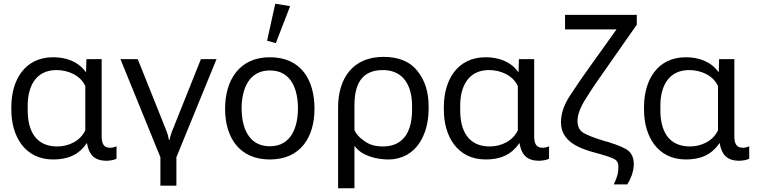

<svg xmlns="http://www.w3.org/2000/svg" viewBox="-20 -848 4076 1033"><path d="M266 10C342 10 403 -13 447 -78H448C458 -18 485 15 549 17C573 17 596 12 607 6V-61C597 -56 583 -53 573 -53C532 -53 527 -84 527 -118V-530H445L443 -461H441C400 -518 334 -540 266 -540C111 -540 41 -414 41 -273V-257C41 -117 112 10 266 10ZM288 -60C170 -60 129 -148 129 -254V-280C129 -381 171 -471 284 -471C345 -471 412 -444 439 -385V-147C412 -89 349 -60 288 -60Z M843 151H929V-2L1145 -530H1061L915 -165C905 -142 897 -119 892 -95H889C887 -103 885 -112 883 -122C880 -131 875 -146 867 -165L721 -530H628L843 -2Z M1432 10C1597 10 1672 -110 1672 -263C1672 -418 1600 -540 1432 -540C1267 -540 1191 -416 1191 -263C1191 -109 1267 10 1432 10ZM1432 -61C1315 -61 1280 -166 1280 -265C1280 -364 1316 -469 1432 -469C1549 -469 1583 -364 1583 -265C1583 -166 1548 -61 1432 -61ZM1464 -616 1541 -815 1461 -828 1417 -629Z M1799 165H1887V-64C1923 -10 2007 10 2068 10C2220 10 2286 -126 2286 -261V-278C2286 -353 2266 -416 2226 -466C2186 -517 2125 -542 2043 -542C1878 -542 1799 -426 1799 -270ZM2040 -60C2001 -60 1968 -69 1942 -88C1914 -107 1896 -127 1887 -148V-280C1887 -387 1920 -471 2040 -471C2155 -471 2197 -381 2197 -278V-257C2197 -152 2159 -60 2040 -60Z M2593 10C2669 10 2730 -13 2774 -78H2775C2785 -18 2812 15 2876 17C2900 17 2923 12 2934 6V-61C2924 -56 2910 -53 2900 -53C2859 -53 2854 -84 2854 -118V-530H2772L2770 -461H2768C2727 -518 2661 -540 2593 -540C2438 -540 2368 -414 2368 -273V-257C2368 -117 2439 10 2593 10ZM2615 -60C2497 -60 2456 -148 2456 -254V-280C2456 -381 2498 -471 2611 -471C2672 -471 2739 -444 2766 -385V-147C2739 -89 2676 -60 2615 -60Z M3282 144H3355C3363 132 3371 116 3379 95C3386 73 3390 54 3390 36C3390 4 3380 -20 3362 -36C3343 -52 3306 -67 3252 -84L3230 -90C3173 -107 3135 -123 3116 -135C3097 -148 3087 -169 3087 -197C3087 -230 3102 -272 3133 -319C3163 -368 3196 -416 3231 -465L3406 -715V-768H3020V-690H3297L3154 -490C3114 -434 3078 -382 3047 -334C3014 -284 2998 -236 2998 -190C2998 -84 3101 -48 3187 -25L3206 -20C3242 -10 3268 -1 3283 7C3299 14 3307 28 3307 48C3307 61 3306 75 3303 90C3299 104 3293 123 3282 144Z M3670 10C3746 10 3807 -13 3851 -78H3852C3862 -18 3889 15 3953 17C3977 17 4000 12 4011 6V-61C4001 -56 3987 -53 3977 -53C3936 -53 3931 -84 3931 -118V-530H3849L3847 -461H3845C3804 -518 3738 -540 3670 -540C3515 -540 3445 -414 3445 -273V-257C3445 -117 3516 10 3670 10ZM3692 -60C3574 -60 3533 -148 3533 -254V-280C3533 -381 3575 -471 3688 -471C3749 -471 3816 -444 3843 -385V-147C3816 -89 3753 -60 3692 -60Z"/></svg>

Font: Cheyenne Sans
Style: Regular
Weight: 400
Designer: The Public Sans project authors (U.S. Web Design System), Libre Franklin designed by Pablo Impallari and Rodrigo Fuenzal
Foundry: The Cheyenne Sans Project Authors
Version: Version 2.007